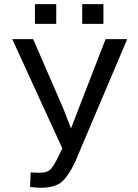

<svg xmlns="http://www.w3.org/2000/svg" viewBox="-20 -901 668 932"><path d="M253 -785H149.5V-881H253ZM482 -785H379V-881H482ZM175 10.5Q162.5 10.5 147.2 9Q132 7.5 126 6L129 -64.5Q133 -64 141.2 -63.5Q149.5 -63 158.8 -62.8Q168 -62.5 174 -62.5Q210.5 -62.5 226.5 -80.5Q242.5 -98.5 262 -138.5L282.5 -180.5L39.5 -711H141L288 -372.5L324.5 -277.5L492.5 -711H597.5L345.5 -117Q316 -52.5 283 -21Q250 10.5 175 10.5Z"/></svg>

Font: Roberto Sans
Style: Regular
Weight: 400
Designer: Google (font) & Cristiano Sobral (main changes)
Version: Version 1.500; ttfautohint (v1.8.4.7-5d5b-dirty)